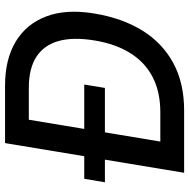

<svg xmlns="http://www.w3.org/2000/svg" viewBox="-14 -754 768 780"><g transform="rotate(-90 370.0 -364.0)"><path d="M311.5 0H114.3L130.4 -96.7H303.7Q387.2 -96.7 447.5 -128.2Q507.8 -159.7 544.9 -219.7Q582 -279.8 595.7 -364.7Q609.9 -450.2 593.5 -509.5Q577.1 -568.8 529.8 -599.9Q482.4 -630.9 402.8 -630.9H215.3L231.4 -727.5H412.1Q519.5 -727.5 591.6 -683.8Q663.6 -640.1 693.8 -558.8Q724.1 -477.5 705.1 -364.3Q686 -250 635.3 -168.7Q584.5 -87.4 503.2 -43.7Q421.9 0 311.5 0ZM289.6 -727.5 168.9 0H58.1L178.7 -727.5ZM19.5 -321.8 33.7 -405.8H416.5L402.8 -321.8Z"/></g></svg>

Font: Inter 18pt Medium
Style: Italic
Weight: 500
Italic angle: -9.3988°
Designer: Rasmus Andersson
Foundry: rsms
Version: Version 4.001;git-66647c0bb